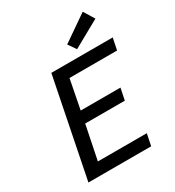

<svg xmlns="http://www.w3.org/2000/svg" viewBox="-205 -989 1009 1108"><g transform="rotate(-30 300.0 -435.0)"><path d="M55 0 186 -655H595L579 -577H262L224 -382H489L473 -304H209L163 -78H489L473 0ZM383 -699 347 -751 519 -870 563 -799Z"/></g></svg>

Font: TypoPRO Source Code Pro
Style: Italic
Weight: 500
Italic angle: -11°
Monospace: yes
Designer: Paul D. Hunt, Teo Tuominen
Foundry: Adobe Systems Incorporated
Version: Version 1.030;PS 1.0;hotconv 1.0.84;makeotf.lib2.5.63406